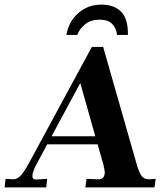

<svg xmlns="http://www.w3.org/2000/svg" viewBox="-67 -810 695 830"><path d="M-9 -35Q10 -35 26.5 -55.5Q43 -76 62 -112L330 -607H379L521 -110Q532 -70 543 -52.5Q554 -35 575 -35H580L606 -37L601 0H302L307 -37L354 -35Q384 -32 386 -63Q386 -74 380 -98L355 -186H137L93 -104Q73 -68 73 -49Q73 -33 91 -34L137 -37L133 0H-47L-43 -37ZM280 -451 156 -221H345ZM372 -790Q426 -790 456.5 -759.5Q487 -729 486 -659H439Q436 -687 418.5 -706Q401 -725 363 -725Q326 -725 301.5 -705.5Q277 -686 267 -659H220Q230 -717 271.5 -753.5Q313 -790 372 -790Z"/></svg>

Font: Unna
Style: Bold Italic
Weight: 700
Italic angle: -8.05°
Designer: Jorge de Buen Unna
Foundry: Omnibus-Type
Version: Version 2.008